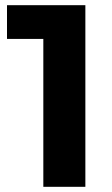

<svg xmlns="http://www.w3.org/2000/svg" viewBox="-20 -720 432 740"><path d="M309 -700V0H147V-570H7V-700Z"/></svg>

Font: mBank
Style: Bold
Weight: 700
Designer: Julieta Ulanovsky
Foundry: Julieta Ulanovsky
Version: Version 7.200